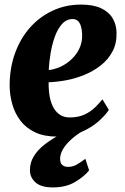

<svg xmlns="http://www.w3.org/2000/svg" viewBox="-20 -584 543 837"><path d="M454.5 -105Q441.5 -84 411.5 -56.8Q381.5 -29.5 335.8 -9Q290 11.5 229 11.5Q172.5 11.5 133 -7.2Q93.5 -26 69.2 -57.8Q45 -89.5 33.8 -129Q22.5 -168.5 22 -209.5Q22 -286.5 45.2 -351.2Q68.5 -416 110.5 -463.5Q152.5 -511 209.5 -537.5Q266.5 -564 332.5 -564Q387 -564 420.8 -548Q454.5 -532 470.8 -504.8Q487 -477.5 488 -443.5Q489.5 -395.5 470.5 -359.8Q451.5 -324 419.2 -298.8Q387 -273.5 347.8 -257.5Q308.5 -241.5 267.8 -234Q227 -226.5 192 -225.5Q191.5 -188.5 197.2 -160Q203 -131.5 214.8 -112Q226.5 -92.5 243.8 -82.2Q261 -72 284 -72Q321 -72 348 -84.5Q375 -97 394 -115.5Q413 -134 426.5 -151ZM297.5 -501Q270 -501 250.8 -479.8Q231.5 -458.5 219.2 -424.5Q207 -390.5 200.5 -351.8Q194 -313 192.5 -278.5Q209 -280 229 -287Q249 -294 268.5 -307Q288 -320 304.2 -338.8Q320.5 -357.5 329.8 -381.5Q339 -405.5 338 -434.5Q336.5 -468.5 326.2 -484.8Q316 -501 297.5 -501ZM211 233Q159 233 134.8 211.2Q110.5 189.5 110.5 158Q110.5 125 126.8 98.2Q143 71.5 169.2 50.2Q195.5 29 225.2 12.2Q255 -4.5 281.5 -17.5L307 -26.5L345 -16Q310.5 5 287.8 26.2Q265 47.5 253.8 67.8Q242.5 88 242 107Q242 127.5 251.8 135.5Q261.5 143.5 276.5 143.5Q297 143.5 314 133.8Q331 124 352 108.5L368.5 158.5Q348.5 184.5 308.2 208.8Q268 233 211 233Z"/></svg>

Font: Merriweather 36pt Black
Style: Italic
Weight: 900
Italic angle: -7.8°
Version: Version 2.101